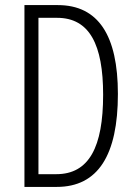

<svg xmlns="http://www.w3.org/2000/svg" viewBox="-20 -734 534 754"><path d="M443 -365C443 -595 366 -714 207 -714H76V0H203C365 0 443 -125 443 -365ZM385 -362C385 -157 330 -50 201 -50H131V-664H204C332 -664 385 -558 385 -362Z"/></svg>

Font: Noto Sans Arabic UI XCn Lt
Style: Regular
Weight: 300
Width: 2
Designer: Monotype Design Team, Nadine Chahine and Nizar Qandah
Foundry: Monotype Imaging Inc.
Version: Version 2.010